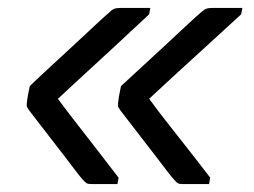

<svg xmlns="http://www.w3.org/2000/svg" viewBox="-20 -542 640 484"><path d="M279 -94 276 -78Q258 -78 244 -78Q230 -78 212 -78Q202 -78 198.5 -80Q195 -82 188 -90Q184 -94 171 -111Q158 -128 140.5 -151Q123 -174 104.5 -197.5Q86 -221 72.5 -239Q59 -257 54 -263Q48 -271 47.5 -275Q47 -279 48 -285Q49 -295 51 -305Q53 -315 55 -325Q81 -350 111 -377.5Q141 -405 170 -432Q199 -459 221.5 -480Q244 -501 257 -512Q264 -519 270 -520.5Q276 -522 285 -522Q302 -522 322 -522Q342 -522 359 -522L356 -506Q308 -461 268 -424Q228 -387 193.5 -355.5Q159 -324 126 -293Q148 -263 169.5 -235.5Q191 -208 217 -174.5Q243 -141 279 -94ZM510 -94 507 -78Q490 -78 475 -78Q460 -78 442 -78Q432 -78 428.5 -80Q425 -82 418 -90Q414 -94 401 -111Q388 -128 370.5 -151Q353 -174 334.5 -197.5Q316 -221 302.5 -239Q289 -257 284 -263Q278 -271 277.5 -275Q277 -279 278 -285Q279 -295 281 -305Q283 -315 285 -325Q312 -350 342 -377.5Q372 -405 401 -432Q430 -459 452.5 -480Q475 -501 488 -512Q496 -519 501.5 -520.5Q507 -522 516 -522Q533 -522 553 -522Q573 -522 591 -522L588 -506Q539 -461 498.5 -424Q458 -387 423.5 -355.5Q389 -324 356 -293Q378 -263 399.5 -235.5Q421 -208 447.5 -174.5Q474 -141 510 -94Z"/></svg>

Font: Rec Mono Linear
Style: Italic
Weight: 400
Italic angle: -10°
Monospace: yes
Version: Version 1.085; ttfautohint (v1.8.4.7-5d5b)